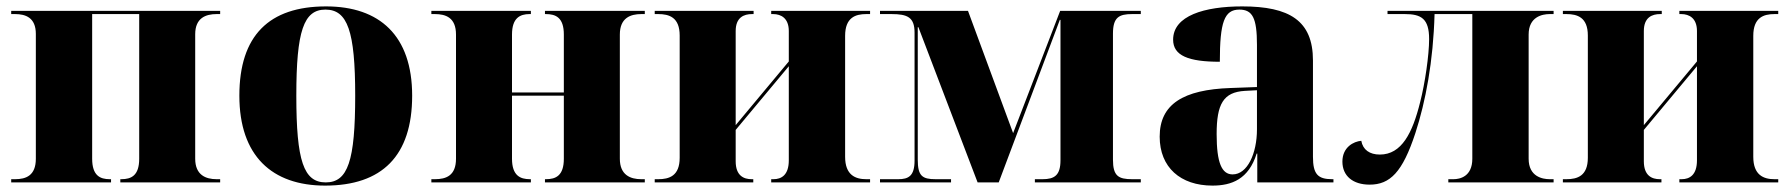

<svg xmlns="http://www.w3.org/2000/svg" viewBox="-20 -570 5592 600"><path d="M15 0H327V-10H323C293 -10 268 -21 268 -74V-526H415V-74C415 -21 390 -10 359 -10H356V0H668V-10H657C623 -10 590 -23 590 -74V-463C590 -514 623 -526 657 -526H668V-536H15V-526H27C60 -526 92 -515 92 -464V-74C92 -21 61 -10 27 -10H15Z M996 10C1174 10 1268 -83 1268 -271C1268 -459 1166 -550 999 -550C821 -550 728 -459 728 -271C728 -83 830 10 996 10ZM998 0C929 0 906 -67 906 -271C906 -473 929 -540 997 -540C1066 -540 1090 -473 1090 -271C1090 -67 1067 0 998 0Z M1328 0H1639V-10H1636C1606 -10 1580 -21 1580 -74V-271H1742V-74C1742 -21 1717 -10 1686 -10H1683V0H1995V-10H1984C1950 -10 1917 -23 1917 -74V-462C1917 -514 1950 -526 1984 -526H1995V-536H1683V-526H1686C1717 -526 1742 -515 1742 -462V-281H1580V-462C1580 -514 1605 -526 1635 -526H1639V-536H1328V-526H1339C1373 -526 1405 -515 1405 -462V-74C1405 -21 1374 -10 1339 -10H1328Z M2026 0H2334V-10H2329C2304 -10 2279 -21 2279 -66V-164L2445 -363V-69C2445 -23 2422 -10 2397 -10H2390V0H2699V-10H2687C2653 -10 2621 -23 2621 -80V-458C2621 -515 2653 -526 2687 -526H2699V-536H2390V-526H2396C2421 -526 2445 -513 2445 -473V-378L2279 -179V-473C2279 -516 2305 -526 2330 -526H2335V-536H2026V-526H2037C2071 -526 2104 -516 2104 -459V-77C2104 -20 2071 -10 2037 -10H2026Z M2730 0H2952V-10H2904C2862 -10 2848 -20 2848 -71V-485H2850L3035 0H3101L3292 -508H3294V-69C3294 -22 3275 -10 3238 -10H3214V0H3545V-10H3518C3475 -10 3458 -20 3458 -71V-465C3458 -516 3477 -526 3518 -526H3545V-536H3293L3146 -154L3005 -536H2730V-526H2766C2816 -526 2838 -516 2838 -468V-68C2838 -20 2819 -10 2787 -10H2730Z M3769 10C3829 10 3882 -10 3907 -90H3909V0H4147V-10H4143C4098 -10 4083 -26 4083 -80V-381C4083 -506 4009 -550 3862 -550C3744 -550 3646 -521 3646 -446C3646 -396 3694 -377 3792 -377C3792 -501 3806 -540 3853 -540C3894 -540 3908 -514 3908 -430V-298L3826 -295C3677 -290 3604 -244 3604 -143C3604 -47 3669 10 3769 10ZM3832 -25C3798 -25 3782 -61 3782 -151C3782 -245 3803 -282 3870 -286L3908 -288V-166C3908 -90 3878 -25 3832 -25Z M4260 7C4324 7 4363 -32 4403 -154C4435 -252 4459 -379 4463 -526H4581V-74C4581 -18 4542 -10 4522 -10H4506V0H4835V-10H4823C4800 -10 4757 -18 4757 -74V-462C4757 -518 4800 -526 4823 -526H4835V-536H4316V-526H4370C4421 -526 4446 -512 4446 -448C4446 -398 4433 -309 4418 -251C4394 -154 4360 -87 4292 -87C4260 -87 4239 -102 4234 -130C4210 -128 4175 -110 4175 -65C4175 -20 4208 7 4260 7Z M4864 0H5172V-10H5167C5142 -10 5117 -21 5117 -66V-164L5283 -363V-69C5283 -23 5260 -10 5235 -10H5228V0H5537V-10H5525C5491 -10 5459 -23 5459 -80V-458C5459 -515 5491 -526 5525 -526H5537V-536H5228V-526H5234C5259 -526 5283 -513 5283 -473V-378L5117 -179V-473C5117 -516 5143 -526 5168 -526H5173V-536H4864V-526H4875C4909 -526 4942 -516 4942 -459V-77C4942 -20 4909 -10 4875 -10H4864Z"/></svg>

Font: Noto Serif Display ExtraBold
Style: Regular
Weight: 800
Designer: Monotype Design Team
Foundry: Monotype Imaging Inc.
Version: Version 2.009